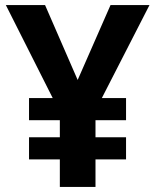

<svg xmlns="http://www.w3.org/2000/svg" viewBox="-20 -734 612 754"><path d="M285 -420 414 -714H567L380 -349H475V-262H355V-195H475V-108H355V0H215V-108H94V-195H215V-262H94V-349H187L3 -714H157Z"/></svg>

Font: Noto Sans Devanagari
Style: Regular
Weight: 400
Designer: Jelle Bosma - Monotype Design Team
Foundry: Monotype Imaging Inc.
Version: Version 2.003